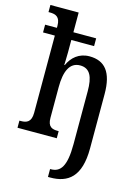

<svg xmlns="http://www.w3.org/2000/svg" viewBox="-145 -836 816 1148"><g transform="rotate(15 263.5 -261.5)"><path d="M271 237H285C394 237 470 184 470 7V-329C470 -465 420 -524 325 -524C260 -524 217 -485 195 -435H192C192 -444 194 -482 194 -513V-590H335V-638H194V-760H19V-716H28C63 -716 92 -706 92 -651V-638H19V-590H92V-112C92 -54 63 -44 28 -44H19V0H262V-44H257C222 -44 194 -52 194 -108V-299C194 -395 220 -457 285 -457C347 -457 368 -407 368 -320V8C368 146 335 188 276 188H271Z"/></g></svg>

Font: Noto Serif Condensed Medium
Style: Regular
Weight: 500
Width: 3
Designer: Monotype Design Team
Foundry: Monotype Imaging Inc.
Version: Version 2.015